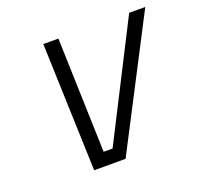

<svg xmlns="http://www.w3.org/2000/svg" viewBox="-95 -603 731 706"><g transform="rotate(-20 270.5 -250.0)"><path d="M142 -500 159 0H282L541 -500H478L250 -52H215L201 -500Z"/></g></svg>

Font: Titillium Web
Style: Light Italic
Weight: 300
Italic angle: -13°
Version: Version 1.001;PS 57.000;hotconv 1.0.70;makeotf.lib2.5.55311